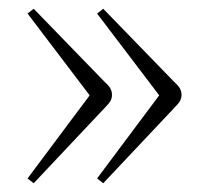

<svg xmlns="http://www.w3.org/2000/svg" viewBox="-20 -485 485 439"><path d="M57 -66 43 -77 185 -267 43 -454 57 -465 220 -297Q229 -289 232.5 -282.5Q236 -276 236 -268Q236 -261 233 -255Q230 -249 221 -240ZM216 -66 202 -77 344 -267 202 -454 216 -465 379 -297Q388 -289 391.5 -282.5Q395 -276 395 -268Q395 -261 392 -255Q389 -249 380 -240Z"/></svg>

Font: Literata 60pt ExtraLight
Style: Regular
Weight: 250
Designer: Latin by Veronika Burian and Jose Scaglione. Greek by Irene Vlachou. Cyrillic by Vera Evstafieva.
Foundry: TypeTogether
Version: Version 3.103;gftools[0.9.29]